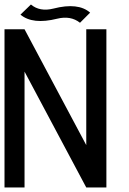

<svg xmlns="http://www.w3.org/2000/svg" viewBox="-20 -832 571 852"><path d="M379.9 -775.9 335 -731Q293.5 -763.7 233.9 -749Q124.5 -721.7 70.8 -767.1L117.2 -812Q156.7 -778.8 216.8 -793.9Q327.1 -822.3 379.9 -775.9ZM362.8 -188V-702.1H452.1V0H362.8L88.9 -514.2V0H0V-702.1H88.9Z"/></svg>

Font: Favorite Color
Style: Regular
Weight: 400
Designer: Bryce Wilner
Version: Version 1.000;PS 1.0;hotconv 16.6.51;makeotf.lib2.5.65220 DE